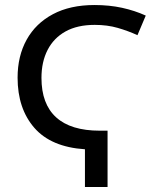

<svg xmlns="http://www.w3.org/2000/svg" viewBox="-20 -744 640 764"><path d="M318 -150Q183 -159 116.5 -235.5Q50 -312 50 -435Q50 -521 86 -586Q122 -651 190.5 -687.5Q259 -724 356 -724Q415 -724 465.5 -713Q516 -702 560 -682L527 -604Q490 -621 448.5 -633Q407 -645 357 -645Q288 -645 241 -619Q194 -593 169.5 -545.5Q145 -498 145 -434Q145 -330 203.5 -277Q262 -224 377 -224H408V0H318Z"/></svg>

Font: Noto Sans Mono
Style: Regular
Weight: 400
Designer: Monotype Design Team
Foundry: Monotype Imaging Inc.
Version: Version 2.014